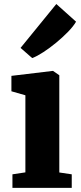

<svg xmlns="http://www.w3.org/2000/svg" viewBox="-20 -914 393 934"><path d="M103.5 -75.5V-450.5L35.5 -470V-545L236 -569H238L268.5 -548V-75L329 -66V0H40.5V-66ZM138 -632H136L80 -681L254 -894.5L350 -808.5Q337 -786 311 -759.2Q285 -732.5 253.5 -706.5Q222 -680.5 191.2 -660.5Q160.5 -640.5 138 -632Z"/></svg>

Font: Merriweather Black
Style: Regular
Weight: 900
Designer: Eben Sorkin
Foundry: Eben Sorkin
Version: Version 2.200;gftools[0.9.31]